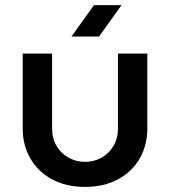

<svg xmlns="http://www.w3.org/2000/svg" viewBox="-20 -720 666 752"><path d="M313 12Q239 12 184 -17.5Q129 -47 99 -99Q69 -151 69 -216V-510H184V-217Q184 -178 201.5 -148.5Q219 -119 248.5 -102.5Q278 -86 313 -86Q348 -86 377.5 -102.5Q407 -119 424.5 -148.5Q442 -178 442 -217V-510H557V-216Q557 -151 527 -99Q497 -47 442 -17.5Q387 12 313 12ZM260 -577 348 -700H456L368 -577Z"/></svg>

Font: MuseoModerno Thin Medium
Style: Regular
Weight: 500
Version: Version 1.003